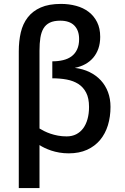

<svg xmlns="http://www.w3.org/2000/svg" viewBox="-20 -762 632 973"><path d="M540 -220.2Q540 -170.4 526.9 -127.4Q513.7 -84.5 487.3 -52.7Q460.9 -21 421.1 -2.9Q381.3 15.1 328.1 15.1Q303.2 15.1 280.8 11.2Q258.3 7.3 239.5 1Q220.7 -5.4 205.6 -12.7Q190.4 -20 180.2 -26.9V190.9H75.2V-502Q75.2 -553.7 85.4 -597.7Q95.7 -641.6 120.6 -673.8Q145.5 -706.1 186.5 -724.1Q227.5 -742.2 289.1 -742.2Q329.6 -742.2 365.7 -732.4Q401.9 -722.7 429 -702.1Q456.1 -681.6 471.9 -650.1Q487.8 -618.7 487.8 -575.2Q487.8 -542 478.5 -515.6Q469.2 -489.3 452.4 -469.5Q435.5 -449.7 411.9 -436.8Q388.2 -423.8 358.9 -418Q400.4 -413.1 433.8 -396.7Q467.3 -380.4 491 -354.7Q514.6 -329.1 527.3 -295.2Q540 -261.2 540 -220.2ZM180.2 -110.8Q190.4 -104.5 204.6 -97.4Q218.8 -90.3 235.8 -84.5Q252.9 -78.6 273.7 -74.7Q294.4 -70.8 317.9 -70.8Q344.7 -70.8 366 -81.5Q387.2 -92.3 401.6 -111.8Q416 -131.3 423.6 -158.9Q431.2 -186.5 431.2 -220.2Q431.2 -264.2 416.7 -292.2Q402.3 -320.3 377.2 -336.4Q352.1 -352.5 318.1 -358.9Q284.2 -365.2 245.1 -365.2V-451.2Q274.9 -451.2 300 -457.3Q325.2 -463.4 343 -476.8Q360.8 -490.2 370.8 -511.7Q380.9 -533.2 380.9 -564Q380.9 -607.9 356.7 -632.6Q332.5 -657.2 285.2 -657.2Q252.9 -657.2 232.4 -647.2Q211.9 -637.2 200.4 -617.9Q189 -598.6 184.6 -570.6Q180.2 -542.5 180.2 -505.9Z"/></svg>

Font: Clear Sans Medium
Style: Regular
Weight: 500
Foundry: Intel Corporation
Version: Version 1.00